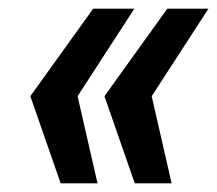

<svg xmlns="http://www.w3.org/2000/svg" viewBox="-20 -530 501 443"><path d="M120 -107 50 -308 195 -510H290L159 -308L205 -107ZM291 -107 221 -308 366 -510H461L330 -308L376 -107Z"/></svg>

Font: Saira Semi Condensed SemiBold
Style: Italic
Weight: 600
Width: 4
Italic angle: -12°
Designer: Hector Gatti with collaboration of the Omnibus-Type team
Foundry: Omnibus-Type
Version: Version 1.001; ttfautohint (v1.8)